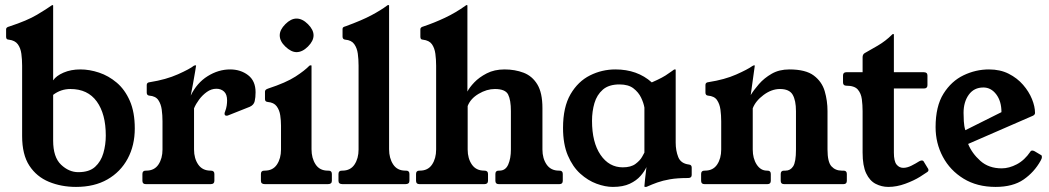

<svg xmlns="http://www.w3.org/2000/svg" viewBox="-20 -724 4126 755"><path d="M67 -466Q67 -490 64 -512.5Q61 -535 50 -550Q39 -565 15 -568Q4 -568 4 -579V-609Q4 -617 17 -620Q87 -643 125.5 -666Q164 -689 182 -702Q185 -704 187 -704Q189 -704 189 -702V-408Q201 -426 230 -438.5Q259 -451 296 -451Q332 -451 369.5 -438.5Q407 -426 439 -399Q471 -372 490.5 -327.5Q510 -283 510 -219Q510 -152 482 -100Q454 -48 402.5 -18.5Q351 11 279 11Q221 11 172.5 -9Q124 -29 95.5 -72.5Q67 -116 67 -189ZM189 -171Q189 -106 220 -76.5Q251 -47 288 -47Q331 -47 354 -68Q377 -89 386.5 -122Q396 -155 396 -191Q396 -276 360.5 -325Q325 -374 257 -374Q219 -374 189 -351Z M730 -348Q754 -398 796.5 -424.5Q839 -451 885 -451Q926 -451 955.5 -428.5Q985 -406 985 -361Q985 -341 981.5 -326Q978 -311 962 -304L879 -271Q877 -270 875 -269.5Q873 -269 871 -269Q863 -269 863 -277Q863 -279 863.5 -281Q864 -283 865 -285Q870 -298 871.5 -309Q873 -320 873 -329Q873 -353 861 -364Q849 -375 831 -375Q811 -375 793.5 -362.5Q776 -350 763 -332.5Q750 -315 743 -298V-136Q743 -101 759.5 -77Q776 -53 808 -53H809Q823 -53 823 -40V-13Q823 0 809 0H553Q540 0 540 -13V-40Q540 -53 553 -53H555Q587 -53 603 -77Q619 -101 619 -136V-247Q619 -271 616 -293Q613 -315 602.5 -330.5Q592 -346 567 -348Q557 -349 557 -360V-390Q557 -400 570 -401Q633 -411 680 -432Q727 -453 743 -466Q746 -467 748 -467H750Q751 -467 751 -466Q751 -465 747.5 -443.5Q744 -422 739 -395Q734 -368 730 -348Z M1272 -53Q1285 -53 1285 -40V-13Q1285 0 1270 0H1021Q1006 0 1006 -13V-40Q1006 -53 1019 -53H1021Q1053 -53 1069 -77Q1085 -101 1085 -136V-230Q1085 -250 1082 -270.5Q1079 -291 1068 -306Q1057 -321 1033 -323Q1022 -324 1022 -334V-364Q1022 -372 1035 -376Q1105 -399 1142 -423Q1179 -447 1197 -466Q1198 -466 1199 -466.5Q1200 -467 1201 -467H1203Q1204 -467 1204.5 -466.5Q1205 -466 1205 -466V-137Q1205 -102 1221 -77.5Q1237 -53 1269 -53ZM1146 -651Q1169 -651 1191 -629Q1213 -607 1213 -585Q1213 -563 1191 -541Q1169 -519 1146 -519Q1125 -519 1102 -541Q1080 -562 1080 -585Q1080 -607 1102 -629Q1124 -651 1146 -651Z M1577 -53Q1590 -53 1590 -40V-13Q1590 0 1575 0H1326Q1311 0 1311 -13V-40Q1311 -53 1324 -53H1326Q1358 -53 1374 -77Q1390 -101 1390 -136V-466Q1390 -491 1387 -513Q1384 -535 1373 -550.5Q1362 -566 1338 -568Q1327 -569 1327 -580V-610Q1327 -615 1330 -617Q1333 -619 1340 -621Q1403 -644 1440.5 -664Q1478 -684 1502 -702Q1504 -704 1506 -704H1508Q1510 -704 1510 -702V-137Q1510 -102 1526 -77.5Q1542 -53 1574 -53Z M2180 -53Q2193 -53 2193 -40V-13Q2193 0 2180 0H1941Q1928 0 1928 -13V-40Q1928 -53 1941 -53H1944Q1968 -53 1978.5 -77Q1989 -101 1989 -136V-287Q1989 -331 1978 -352.5Q1967 -374 1926 -374Q1894 -374 1862 -355Q1830 -336 1819 -307V-136Q1819 -101 1835.5 -77Q1852 -53 1884 -53H1885Q1899 -53 1899 -40V-13Q1899 0 1885 0H1629Q1616 0 1616 -13V-40Q1616 -53 1629 -53H1631Q1663 -53 1679 -77Q1695 -101 1695 -136V-466Q1695 -490 1692 -512.5Q1689 -535 1678.5 -550Q1668 -565 1643 -568Q1633 -568 1633 -579V-609Q1633 -617 1645 -620Q1687 -634 1729.5 -654Q1772 -674 1811 -702Q1813 -704 1815 -704H1816Q1818 -704 1818 -702V-364Q1826 -380 1845 -400Q1864 -420 1894 -435.5Q1924 -451 1964 -451Q2005 -451 2039 -438Q2073 -425 2093 -392Q2113 -359 2113 -299V-136Q2113 -101 2129.5 -77Q2146 -53 2178 -53Z M2637 -163Q2637 -132 2647 -106.5Q2657 -81 2689 -77Q2700 -76 2700 -65V-36Q2700 -24 2686 -24Q2643 -24 2614.5 -19Q2586 -14 2565 -6.5Q2544 1 2524 10Q2523 11 2518 11H2516Q2514 11 2514 8Q2514 3 2516.5 -19Q2519 -41 2522 -67Q2515 -51 2499 -32.5Q2483 -14 2456.5 -1.5Q2430 11 2390 11Q2360 11 2326 -1.5Q2292 -14 2262 -41Q2232 -68 2213 -112.5Q2194 -157 2194 -221Q2194 -303 2223.5 -353.5Q2253 -404 2300 -427.5Q2347 -451 2400 -451Q2486 -451 2543 -400Q2566 -410 2582 -418.5Q2598 -427 2610 -436Q2615 -439 2619.5 -442.5Q2624 -446 2630 -450Q2632 -451 2633 -451Q2634 -451 2634 -451H2635Q2637 -451 2637 -449ZM2514 -301Q2511 -319 2501 -340Q2491 -361 2471 -376.5Q2451 -392 2416 -392Q2374 -392 2350.5 -371.5Q2327 -351 2317.5 -318.5Q2308 -286 2308 -249Q2308 -164 2341.5 -115Q2375 -66 2429 -66Q2461 -66 2479 -79.5Q2497 -93 2505 -107.5Q2513 -122 2514 -124Z M3234 -287V-136Q3234 -87 3249.5 -70Q3265 -53 3290 -53H3297Q3310 -53 3310 -40V-13Q3310 0 3297 0H3063Q3050 0 3050 -13V-40Q3050 -53 3063 -53H3069Q3088 -53 3099 -70Q3110 -87 3110 -136V-287Q3110 -329 3097 -351.5Q3084 -374 3047 -374Q3014 -374 2982.5 -350.5Q2951 -327 2940 -298V-136Q2940 -101 2955.5 -77Q2971 -53 2996 -53H2998Q3011 -53 3011 -40V-13Q3011 0 2998 0H2750Q2737 0 2737 -13V-40Q2737 -53 2750 -53H2752Q2784 -53 2800 -77Q2816 -101 2816 -136V-247Q2816 -271 2813 -293Q2810 -315 2799.5 -330.5Q2789 -346 2764 -348Q2754 -349 2754 -360V-390Q2754 -400 2766 -401Q2830 -411 2875 -431Q2920 -451 2938 -464Q2943 -467 2945 -467H2946Q2948 -467 2948 -466.5Q2948 -466 2948 -466Q2948 -464 2947 -458L2932 -350Q2944 -370 2964.5 -393.5Q2985 -417 3014.5 -434Q3044 -451 3084 -451Q3148 -451 3180 -427Q3212 -403 3223 -365.5Q3234 -328 3234 -287Z M3628 -63Q3631 -60 3631 -55Q3631 -50 3624 -46L3598 -29Q3574 -14 3540 -1.5Q3506 11 3473 11Q3447 11 3423.5 -1Q3400 -13 3386 -42.5Q3372 -72 3372 -124V-287Q3372 -311 3369 -334Q3366 -357 3353 -372Q3340 -387 3308 -387Q3295 -387 3295 -400V-427Q3295 -440 3308 -440H3372V-499Q3372 -510 3380 -515Q3400 -526 3431.5 -544.5Q3463 -563 3488 -588Q3489 -590 3492 -590H3494Q3495 -590 3495 -587V-440H3613Q3627 -440 3627 -427V-389Q3627 -376 3613 -376H3495V-124Q3495 -90 3505.5 -77Q3516 -64 3532 -64Q3547 -64 3564 -72.5Q3581 -81 3595 -90Q3601 -93 3605 -93Q3611 -93 3614 -86Z M3787 -158Q3802 -121 3835 -91.5Q3868 -62 3919 -62Q3948 -62 3978.5 -78Q4009 -94 4032 -128Q4034 -132 4039 -132Q4043 -132 4048 -129.5Q4053 -127 4074 -114Q4077 -113 4077 -107Q4077 -100 4072 -92Q4047 -47 4005 -18Q3963 11 3895 11Q3822 11 3769 -21.5Q3716 -54 3687.5 -107.5Q3659 -161 3659 -224Q3659 -306 3690 -355.5Q3721 -405 3769 -428Q3817 -451 3869 -451Q3913 -451 3946.5 -434Q3980 -417 4003 -390.5Q4026 -364 4038 -334.5Q4050 -305 4050 -280Q4050 -273 4042 -269ZM3918 -283Q3918 -326 3897.5 -353Q3877 -380 3847 -380Q3810 -380 3789.5 -351.5Q3769 -323 3769 -280Q3769 -267 3770 -247.5Q3771 -228 3776 -212Z"/></svg>

Font: Young Serif
Style: Regular
Weight: 400
Designer: Bastien Sozeau
Foundry: NBR — Bastien Sozeau
Version: Version 3.004; ttfautohint (v1.8.4.7-5d5b);gftools[0.9.33]